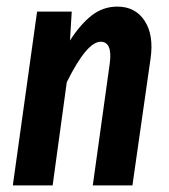

<svg xmlns="http://www.w3.org/2000/svg" viewBox="-20 -564 513 584"><path d="M336.9 -543.9Q391.6 -543.9 419.9 -500.7Q448.2 -457.5 438 -386.2L382.8 0H262.2L314 -372.1Q322.3 -437 286.1 -437Q244.1 -437 183.1 -314L140.1 0H19L92.8 -528.8H198.2L192.9 -440.9Q224.6 -490.2 259 -517.1Q293.5 -543.9 336.9 -543.9Z"/></svg>

Font: Fira Sans Compressed Medium
Style: Italic
Weight: 500
Width: 3
Italic angle: -8°
Designer: Carrois Corporate & Edenspiekermann AG
Foundry: Carrois Corporate GbR & Edenspiekermann AG
Version: Version 4.203;PS 004.203;hotconv 1.0.88;makeotf.lib2.5.64775